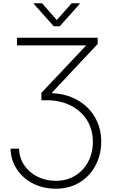

<svg xmlns="http://www.w3.org/2000/svg" viewBox="-20 -936 691 1166"><path d="M319.3 162.1Q384.8 162.1 435.8 131.3Q486.8 100.6 515.4 46.6Q543.9 -7.3 543.9 -75.2Q543.9 -147.9 509.5 -204.3Q475.1 -260.7 413.6 -293Q352.1 -325.2 273.4 -327.1H231.4V-372.1L503.4 -660.2H83V-707H573.2V-668.9L296.9 -375V-370.1Q383.8 -366.2 451.4 -327.6Q519 -289.1 556.9 -223.4Q594.7 -157.7 594.7 -76.2Q594.7 2 560.8 67.4Q526.9 132.8 464.1 171.4Q401.4 210 318.4 210Q243.7 210 181.6 179Q119.6 147.9 82.8 92.5Q45.9 37.1 43.9 -33.2H95.7Q97.2 22.9 127.2 67.4Q157.2 111.8 207.8 137Q258.3 162.1 319.3 162.1ZM325.2 -814.5 415 -916H463.9V-912.1L342.8 -776.4H306.6L185.5 -912.1V-916H235.4Z"/></svg>

Font: Pretendard Std ExtraLight
Style: Regular
Weight: 200
Designer: Base glyphs from Inter by Rasmus Andersson; Hangeul glyphs from Noto Sans CJK(Source Han Sans) by Jang Soo-young and Kan
Foundry: Kil Hyung-jin
Version: Version 1.309